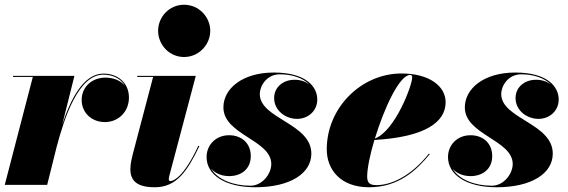

<svg xmlns="http://www.w3.org/2000/svg" viewBox="-20 -780 2397 810"><path d="M118.5 -455.5 0 0H179L219 -160.5C251 -281.5 310.5 -465 416 -465C456.5 -465 490 -448 507 -418C489.5 -440.5 458.5 -452.5 424 -452.5C370 -452.5 324.5 -415 324.5 -358.5C324.5 -303.5 367.5 -265 422.5 -265C480.5 -265 524 -309.5 524 -368.5C524 -430.5 477 -469.5 416.5 -469.5C332 -469.5 277.5 -361 242.5 -254L294 -460H35V-455.5Z M647 -650C647 -592 693.5 -539.5 756.5 -539.5C819.5 -539.5 867 -592 867 -650C867 -708 819.5 -760 756.5 -760C693.5 -760 647 -708 647 -650ZM821 -163.5 816.5 -165C753 -27 708 -16 699 -16C695 -16 692 -18.5 692 -24C692 -28.5 693 -33.5 694.5 -39L806 -460H559V-455.5H626L540 -129C537.5 -118 530 -91.5 530 -66.5C530 -19 556 10 633 10C724.5 10 770 -57 821 -163.5Z M1293.5 -132C1293.5 -260 1076 -278.5 1076 -383.5C1076 -417 1104.5 -466.5 1160.5 -466.5C1215 -466.5 1258 -450 1284.5 -424.5C1268 -436.5 1246.5 -443.5 1223.5 -443.5C1171 -443.5 1136.5 -409.5 1136.5 -366.5C1136.5 -314 1184 -278.5 1233.5 -278.5C1277 -278.5 1318.5 -309.5 1318.5 -360.5C1318.5 -412.5 1273.5 -474 1135.5 -474C1002.5 -474 922.5 -406 922.5 -327C922.5 -211 1124.5 -190 1124.5 -88C1124.5 -47 1087 3.5 1036.5 3.5C965 3.5 898.5 -22 870.5 -68.5C888 -48.5 915.5 -37 946.5 -37C996.5 -37 1038 -66 1038 -121.5C1038 -176 999 -209.5 946.5 -209.5C890 -209.5 851.5 -168 851.5 -117.5C851.5 -43 928 10 1057 10C1203.5 10 1293.5 -48 1293.5 -132Z M1529 -35C1529 -70 1541 -127.5 1559.5 -189.5C1777 -202 1860 -266.5 1860 -349C1860 -416.5 1791 -470 1674 -470C1503.5 -470 1358.5 -325 1358.5 -150C1358.5 -65 1416 10 1537 10C1663.5 10 1739 -64 1793 -129.5L1789.5 -132C1715.5 -38.5 1632 1 1568.5 1C1542 1 1529 -6.5 1529 -35ZM1710.5 -464C1717 -464 1719 -460 1719 -452.5C1719 -421 1647 -227.5 1561.5 -195.5C1600 -322 1665 -464 1710.5 -464Z M2312 -132C2312 -260 2094.5 -278.5 2094.5 -383.5C2094.5 -417 2123 -466.5 2179 -466.5C2233.5 -466.5 2276.5 -450 2303 -424.5C2286.5 -436.5 2265 -443.5 2242 -443.5C2189.5 -443.5 2155 -409.5 2155 -366.5C2155 -314 2202.5 -278.5 2252 -278.5C2295.5 -278.5 2337 -309.5 2337 -360.5C2337 -412.5 2292 -474 2154 -474C2021 -474 1941 -406 1941 -327C1941 -211 2143 -190 2143 -88C2143 -47 2105.5 3.5 2055 3.5C1983.5 3.5 1917 -22 1889 -68.5C1906.5 -48.5 1934 -37 1965 -37C2015 -37 2056.5 -66 2056.5 -121.5C2056.5 -176 2017.5 -209.5 1965 -209.5C1908.5 -209.5 1870 -168 1870 -117.5C1870 -43 1946.5 10 2075.5 10C2222 10 2312 -48 2312 -132Z"/></svg>

Font: Bodoni* 36pt Fatface
Style: Italic
Weight: 900
Italic angle: -13°
Version: Version 2.3